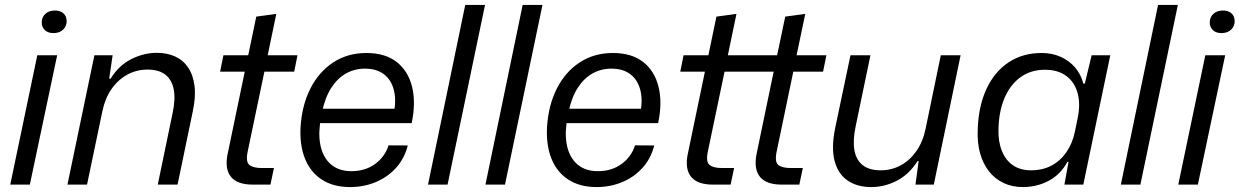

<svg xmlns="http://www.w3.org/2000/svg" viewBox="-20 -749 5029 779"><path d="M21.6 0 131.3 -524.7H211.9L101.1 0ZM196.6 -614.7Q175.1 -614.7 162.2 -626.7Q149.3 -638.7 149.3 -658Q149.3 -679.1 164 -692.8Q178.7 -706.4 203.1 -706.4Q224.6 -706.4 237.5 -694.8Q250.4 -683.1 250.4 -663.1Q250.4 -642 235.7 -628.4Q221 -614.7 196.6 -614.7Z M253.6 0 363 -524.7H437L423 -429.9H428.9Q461.4 -483.1 512.2 -508.9Q563 -534.7 616.3 -534.7Q657.6 -534.7 690.1 -520Q722.7 -505.3 743 -475.6Q763.3 -446 769.1 -401.5Q775 -357 762.1 -296.7L700.4 0H620.1L680.1 -289.1Q692.4 -346.3 685 -385.6Q677.6 -425 651.1 -445.9Q624.7 -466.7 578.4 -466.7Q534.3 -466.7 496.4 -446.1Q458.6 -425.4 432.4 -387.7Q406.3 -350 395.6 -298.7L333.1 0Z M1005.4 0Q942.4 0 916.8 -31.9Q891.1 -63.9 903.6 -124.6L973 -458.1H873L886.4 -524.7H987.1L1019.7 -681.6L1101 -692.6L1066.1 -524.7H1187L1173.6 -458.1H1052.7L984.7 -133Q976.4 -92 992 -79.6Q1007.6 -67.3 1042.1 -67.3H1091.4L1077.3 0Z M1400 10Q1332.2 10 1285.4 -20.6Q1238.7 -51.2 1217 -106.3Q1195.3 -161.5 1199.5 -234.7Q1205.3 -323.3 1239.8 -390.7Q1274.2 -458 1332.4 -496Q1390.7 -534 1466.5 -534Q1542.7 -534 1589.3 -497.6Q1636 -461.2 1651.9 -396.8Q1667.8 -332.3 1650.3 -249.5H1278.7Q1270.8 -190.8 1283.2 -146.9Q1295.7 -103 1326.8 -78.7Q1358 -54.5 1405.7 -54.5Q1461.3 -54.5 1501.2 -83.2Q1541.2 -112 1556.5 -159.3L1634.5 -158.8Q1620.8 -105.5 1586.7 -67.8Q1552.5 -30.2 1504.4 -10.1Q1456.3 10 1400 10ZM1286.3 -293.2 1275.2 -307.7H1591.3L1578.5 -292.8Q1588.3 -346.2 1577.3 -386.3Q1566.3 -426.3 1536.8 -448.4Q1507.2 -470.5 1460.5 -470.5Q1418.7 -470.5 1383.8 -450.9Q1349 -431.3 1323.8 -392.2Q1298.7 -353 1286.3 -293.2Z M1716.6 0 1867.6 -729H1947.9L1795.9 0Z M1949.6 0 2100.6 -729H2180.9L2028.9 0Z M2400 10Q2332.2 10 2285.4 -20.6Q2238.7 -51.2 2217 -106.3Q2195.3 -161.5 2199.5 -234.7Q2205.3 -323.3 2239.8 -390.7Q2274.2 -458 2332.4 -496Q2390.7 -534 2466.5 -534Q2542.7 -534 2589.3 -497.6Q2636 -461.2 2651.9 -396.8Q2667.8 -332.3 2650.3 -249.5H2278.7Q2270.8 -190.8 2283.2 -146.9Q2295.7 -103 2326.8 -78.7Q2358 -54.5 2405.7 -54.5Q2461.3 -54.5 2501.2 -83.2Q2541.2 -112 2556.5 -159.3L2634.5 -158.8Q2620.8 -105.5 2586.7 -67.8Q2552.5 -30.2 2504.4 -10.1Q2456.3 10 2400 10ZM2286.3 -293.2 2275.2 -307.7H2591.3L2578.5 -292.8Q2588.3 -346.2 2577.3 -386.3Q2566.3 -426.3 2536.8 -448.4Q2507.2 -470.5 2460.5 -470.5Q2418.7 -470.5 2383.8 -450.9Q2349 -431.3 2323.8 -392.2Q2298.7 -353 2286.3 -293.2Z M2872.4 0Q2809.4 0 2783.8 -31.9Q2758.1 -63.9 2770.6 -124.6L2840 -458.1H2740L2753.4 -524.7H2854.1L2886.7 -681.6L2968 -692.6L2933.1 -524.7H3133L3165.9 -681.6L3247.1 -692.6L3212 -524.7H3332.9L3319.4 -458.1H3198.6L3130.9 -133Q3122.6 -92 3138 -79.6Q3153.4 -67.3 3188.3 -67.3H3237.3L3223.1 0H3151.6Q3088.6 0 3063.1 -31.9Q3037.6 -63.9 3049.7 -124.6L3118.9 -458.1H2919.7L2851.7 -133Q2843.4 -92 2859 -79.6Q2874.6 -67.3 2909.1 -67.3H2958.4L2944.3 0Z M3515.4 10Q3457 10 3418.2 -17.1Q3379.4 -44.1 3365.9 -97.2Q3352.4 -150.3 3368.4 -228.7L3430.6 -524.7H3511.6L3451.6 -236.3Q3439.6 -179.4 3446.6 -139.6Q3453.7 -99.7 3480.3 -78.9Q3506.9 -58 3553.4 -58Q3597.7 -58 3634.8 -78.3Q3671.9 -98.6 3698.3 -136.4Q3724.7 -174.3 3735.4 -226.7L3797.1 -524.7H3877.4L3768.7 0H3694.3L3707.3 -95.6H3702.9Q3667.9 -40.7 3618.1 -15.4Q3568.3 10 3515.4 10Z M4130.1 10Q4086.4 10 4051.6 -6.6Q4016.7 -23.1 3992.5 -54Q3968.3 -84.9 3956.4 -127.4Q3944.6 -169.9 3946.9 -222.4Q3949.7 -317.6 3982.2 -387.7Q4014.7 -457.9 4072 -495.9Q4129.3 -534 4206 -534Q4248.9 -534 4283.6 -518.4Q4318.3 -502.9 4342 -475.1Q4365.7 -447.4 4375.4 -409.9H4381.4L4409.1 -524.7H4484.7L4375.3 0H4298.6L4315.4 -92.4L4311 -92.7Q4283.4 -41.3 4235.1 -15.6Q4186.9 10 4130.1 10ZM4162.6 -58Q4210.1 -58 4246.2 -77.1Q4282.3 -96.3 4306.7 -131.6Q4331.1 -167 4340.7 -213.1L4351.9 -267Q4364.6 -326.1 4352.2 -371.1Q4339.9 -416 4306.1 -441Q4272.3 -466 4219.9 -466Q4162 -466 4120.3 -435.6Q4078.6 -405.3 4055.7 -351.5Q4032.9 -297.7 4031.1 -226.7Q4029.4 -175.6 4044.6 -137.4Q4059.7 -99.3 4089.7 -78.6Q4119.7 -58 4162.6 -58Z M4527.6 0 4678.6 -729H4758.9L4606.9 0Z M4760.6 0 4870.3 -524.7H4950.9L4840.1 0ZM4935.6 -614.7Q4914.1 -614.7 4901.2 -626.7Q4888.3 -638.7 4888.3 -658Q4888.3 -679.1 4903 -692.8Q4917.7 -706.4 4942.1 -706.4Q4963.6 -706.4 4976.5 -694.8Q4989.4 -683.1 4989.4 -663.1Q4989.4 -642 4974.7 -628.4Q4960 -614.7 4935.6 -614.7Z"/></svg>

Font: Mona Sans ExtraLight
Style: Italic
Weight: 200
Italic angle: -11.6951°
Designer: Deni Anggara
Foundry: GitHub
Version: Version 2.000